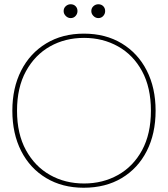

<svg xmlns="http://www.w3.org/2000/svg" viewBox="-20 -870 790 902"><path d="M373 12Q273 12 197 -33.5Q121 -79 79.5 -160.5Q38 -242 38 -350Q38 -457 79.5 -538.5Q121 -620 197 -666Q273 -712 374 -712Q476 -712 552 -666Q628 -620 669.5 -538.5Q711 -457 711 -350Q711 -242 669.5 -160.5Q628 -79 552 -33.5Q476 12 373 12ZM375 -8Q463 -8 534.5 -48Q606 -88 647.5 -164.5Q689 -241 689 -350Q689 -459 647.5 -535.5Q606 -612 534.5 -652Q463 -692 375 -692Q286 -692 215 -652Q144 -612 102 -535.5Q60 -459 60 -350Q60 -241 102 -164.5Q144 -88 215 -48Q286 -8 375 -8ZM312 -785Q299 -785 289 -795Q279 -805 279 -818Q279 -832 289 -841Q299 -850 312 -850Q326 -850 335 -841Q344 -832 344 -818Q344 -805 335 -795Q326 -785 312 -785ZM442 -785Q429 -785 419 -795Q409 -805 409 -818Q409 -832 419 -841Q429 -850 442 -850Q456 -850 465 -841Q474 -832 474 -818Q474 -805 465 -795Q456 -785 442 -785Z"/></svg>

Font: DM Sans 36pt Thin
Style: Regular
Weight: 250
Designer: Colophon Foundry, Jonny Pinhorn
Foundry: Colophon Foundry
Version: Version 4.004;gftools[0.9.30]